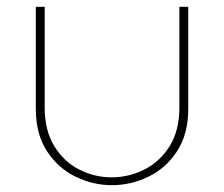

<svg xmlns="http://www.w3.org/2000/svg" viewBox="-20 -530 657 563"><path d="M308 13Q253 13 201.5 -12Q150 -37 117.5 -87Q85 -137 85 -211V-510H111V-215Q111 -147 139.5 -101Q168 -55 213 -32.5Q258 -10 307 -10Q358 -10 403.5 -33Q449 -56 477.5 -101.5Q506 -147 506 -215V-510H532V-211Q532 -137 499.5 -87Q467 -37 415.5 -12Q364 13 308 13Z"/></svg>

Font: MuseoModerno Thin
Style: Regular
Weight: 100
Designer: Pablo Cosgaya, Héctor Gatti, Marcela Romero, and the Authors of The MuseoModerno Project.
Foundry: Omnibus-Type Team
Version: Version 1.003